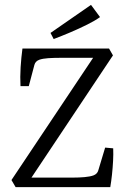

<svg xmlns="http://www.w3.org/2000/svg" viewBox="-20 -767 530 787"><path d="M44 0 27 -29 371 -544 383 -530H226Q200 -530 177.5 -528.5Q155 -527 141 -522Q125 -516 121 -501L98 -414H64Q62 -451 64.5 -491Q67 -531 72 -568H427L443 -540L99 -24L84 -39H278Q304 -39 326.5 -41Q349 -43 363 -48Q379 -54 383 -69L411 -162L444 -159Q445 -135 443.5 -107Q442 -79 439 -51Q436 -23 432 0ZM200 -607 187 -632 353 -747 390 -697Q371 -683 338 -666.5Q305 -650 268.5 -634.5Q232 -619 200 -607Z"/></svg>

Font: Yrsa Light
Style: Regular
Weight: 300
Designer: Anna Giedrys (Yrsa+Rasa design), David Brezina (Yrsa art-direction, Rasa art-direction, design)
Foundry: Rosetta Type Foundry
Version: Version 2.004